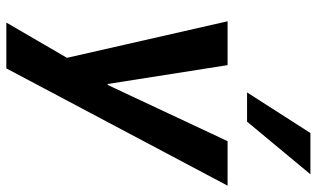

<svg xmlns="http://www.w3.org/2000/svg" viewBox="-212 -584 976 591"><g transform="rotate(90 275.5 -288.0)"><path d="M49 180 167 -23V35L45 -501H180L238 -132H241L414 -501H551L190 180ZM264 -561 389 -756H516L354 -561Z"/></g></svg>

Font: Nunito Sans 7pt SemiCondensed
Style: Bold Italic
Weight: 700
Width: 4
Italic angle: -9°
Designer: Vernon Adams
Foundry: Vernon Adams
Version: Version 3.101;gftools[0.9.27]